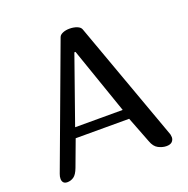

<svg xmlns="http://www.w3.org/2000/svg" viewBox="-127 -829 928 948"><g transform="rotate(-20 337.5 -354.5)"><path d="M69 0Q55 0 48.5 -7.5Q42 -15 42 -27Q42 -39 47 -52L282 -685Q286 -696 301.5 -702.5Q317 -709 337 -709Q359 -709 376.5 -702Q394 -695 398 -682L627 -48Q629 -38 629 -33Q629 -19 619.5 -9.5Q610 0 590 0Q569 0 547.5 -11Q526 -22 515 -53L462 -190H181L130 -53Q118 -21 102.5 -10.5Q87 0 69 0ZM320 -591 197 -242H447L326 -591Z"/></g></svg>

Font: Marmelad for Arash.Academy
Style: Regular
Weight: 400
Designer: Manvel Shmavonyan
Foundry: Cyreal
Version: Version 1.110;Glyphs 3.2 (3202)